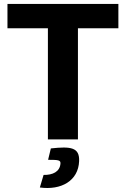

<svg xmlns="http://www.w3.org/2000/svg" viewBox="-20 -710 641 978"><path d="M583 -690H18V-566H224V0H377V-566H583ZM225 104C279 104 289 106 288 123C285 165 248 182 202 181L183 245C292 260 379 211 383 111C386 40 340 35 239 46Z"/></svg>

Font: SnT
Style: Bold
Weight: 700
Designer: Natanael Gama
Version: Version 1.001;PS 001.001;hotconv 1.0.70;makeotf.lib2.5.58329